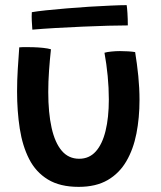

<svg xmlns="http://www.w3.org/2000/svg" viewBox="-20 -702 629 748"><path d="M387 -496.5Q396.5 -499.5 413.8 -501.2Q431 -503 447.5 -503Q462 -503 479 -502Q496 -501 506.5 -499Q514 -453 518.8 -405.8Q523.5 -358.5 523.5 -312.5Q523.5 -243 511.5 -181.8Q499.5 -120.5 472.2 -73.8Q445 -27 399.5 -0.5Q354 26 286.5 26Q213.5 26 166.5 -2.8Q119.5 -31.5 93.5 -82.5Q67.5 -133.5 57 -201Q46.5 -268.5 46.5 -346Q46.5 -388 49.2 -431.8Q52 -475.5 55 -517.5Q65.5 -518.5 81.8 -518.5Q98 -518.5 111 -518Q129.5 -517.5 148.2 -515.5Q167 -513.5 178.5 -510Q174 -468.5 171 -426.2Q168 -384 168 -343.5Q168 -262.5 181 -204.2Q194 -146 220.5 -114.8Q247 -83.5 288.5 -83.5Q327.5 -83.5 353 -111.8Q378.5 -140 391.2 -192Q404 -244 404 -315Q404 -359.5 399.5 -406.2Q395 -453 387 -496.5ZM478 -603Q447 -603 400.8 -601.8Q354.5 -600.5 301.8 -598.2Q249 -596 197.8 -593Q146.5 -590 106 -586.5Q104.5 -604 103.8 -621.5Q103 -639 104 -654.5Q123.5 -658 159 -661.8Q194.5 -665.5 238.5 -669.2Q282.5 -673 327.5 -675.8Q372.5 -678.5 411 -680.2Q449.5 -682 473.5 -682Q475 -673.5 476.5 -650.8Q478 -628 478 -603Z"/></svg>

Font: Grandstander Thin Medium
Style: Regular
Weight: 500
Version: Version 1.200